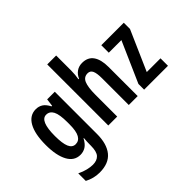

<svg xmlns="http://www.w3.org/2000/svg" viewBox="-190 -1105 1690 1690"><g transform="rotate(-45 655.0 -260.0)"><path d="M198 -553Q233 -553 261.5 -535.5Q290 -518 314 -472H321L330 -543H425V-17Q425 106 370.5 173Q316 240 202 240Q129 240 63 205V111Q104 131 141.5 140Q179 149 208 149Q260 149 287 120Q314 91 314 17V7Q314 -33 318 -74H314Q289 -27 259 -8.5Q229 10 193 10Q117 10 77 -63.5Q37 -137 37 -268Q37 -405 79 -479Q121 -553 198 -553ZM228 -454Q150 -454 150 -267Q150 -174 169 -130Q188 -86 229 -86Q270 -86 292 -124.5Q314 -163 314 -250V-274Q314 -371 292.5 -412.5Q271 -454 228 -454Z M659 -573Q659 -549 656.5 -521.5Q654 -494 650 -473H657Q673 -511 703.5 -532Q734 -553 774 -553Q845 -553 879.5 -503.5Q914 -454 914 -363V0H803V-333Q803 -396 789.5 -425Q776 -454 744 -454Q697 -454 678 -409.5Q659 -365 659 -270V0H548V-760H659Z M1291 0H994V-71L1161 -450H1004V-543H1284V-466L1120 -93H1291Z"/></g></svg>

Font: Noto Sans Sinhala ExtraCondensed SemiBold
Style: Regular
Weight: 600
Width: 2
Designer: Jelle Bosma - Monotype Design Team
Foundry: Monotype Imaging Inc.
Version: Version 2.006; ttfautohint (v1.8.4.7-5d5b)